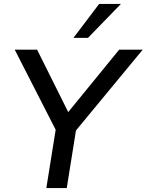

<svg xmlns="http://www.w3.org/2000/svg" viewBox="-20 -958 747 978"><path d="M216 0 269 -331 280 -265 55 -705H169L337 -368H312L587 -705H707L341 -262L373 -331L320 0ZM354 -765 485 -938H596L428 -765Z"/></svg>

Font: Mulish ExtraLight SemiBold
Style: Italic
Weight: 600
Italic angle: -9°
Version: Version 3.603